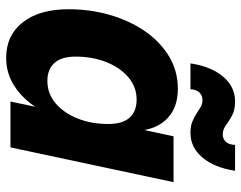

<svg xmlns="http://www.w3.org/2000/svg" viewBox="-100 -670 784 624"><g transform="rotate(90 292.0 -358.0)"><path d="M168 14Q95 14 52.5 -40Q10 -94 10 -189Q10 -259 28.5 -323Q47 -387 81 -436.5Q115 -486 162.5 -515Q210 -544 269 -544Q335 -544 371.5 -503Q408 -462 406 -385L384 -226Q360 -111 302 -48.5Q244 14 168 14ZM243 -120Q284 -120 315.5 -146.5Q347 -173 365 -218Q383 -263 383 -318Q383 -364 362.5 -387Q342 -410 304 -410Q263 -410 231.5 -383.5Q200 -357 182 -312Q164 -267 164 -212Q164 -166 184.5 -143Q205 -120 243 -120ZM310 0 341 -147 386 -265 393 -391 423 -530H572L459 0ZM186 -585Q196 -652 229 -691Q262 -730 309 -730Q338 -730 356 -720Q374 -710 387.5 -700Q401 -690 417 -690Q431 -690 440.5 -699.5Q450 -709 451 -730H535Q525 -663 492 -624Q459 -585 412 -585Q390 -585 375.5 -591Q361 -597 349.5 -604.5Q338 -612 328 -618Q318 -624 305 -624Q291 -624 281 -614.5Q271 -605 270 -585Z"/></g></svg>

Font: Radio Canada Big
Style: Bold Italic
Weight: 700
Italic angle: -12°
Designer: Étienne Aubert Bonn
Foundry: Coppers and Brasses
Version: Version 1.001